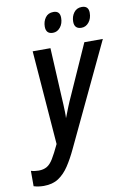

<svg xmlns="http://www.w3.org/2000/svg" viewBox="-118 -963 701 1032"><g transform="rotate(-10 233.0 -447.0)"><path d="M36 9Q7 9 -19 1V-83Q-9 -80 2.5 -78.5Q14 -77 23 -77Q49 -77 67.5 -87.5Q86 -98 102.5 -125Q119 -152 142 -201L102 -714H199L213 -440Q214 -425 215 -403.5Q216 -382 216.5 -361.5Q217 -341 216 -329Q226 -355 238 -385Q250 -415 264 -445L384 -714H485L222 -159Q199 -110 174 -72Q149 -34 116.5 -12.5Q84 9 36 9ZM383 -793Q344 -793 344 -833Q344 -861 359.5 -882Q375 -903 403 -903Q440 -903 440 -865Q440 -834 423.5 -813.5Q407 -793 383 -793ZM227 -793Q189 -793 189 -833Q189 -861 204 -882Q219 -903 248 -903Q284 -903 284 -865Q284 -834 267.5 -813.5Q251 -793 227 -793Z"/></g></svg>

Font: Noto Sans ExtraCondensed Medium
Style: Italic
Weight: 500
Width: 2
Italic angle: -12°
Designer: Monotype Design Team
Foundry: Monotype Imaging Inc.
Version: Version 2.013; ttfautohint (v1.8.4.7-5d5b)